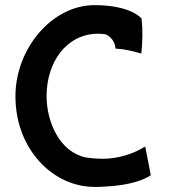

<svg xmlns="http://www.w3.org/2000/svg" viewBox="-20 -725 655 746"><path d="M539 -153C512 -136 463 -114 402 -109C371 -107 342 -109 315 -113C213 -133 161 -249 161 -352C161 -482 237 -594 362 -594C370 -594 380 -593 389 -592H390L391 -591C411 -582 426 -565 429 -536C473 -534 510 -522 529 -517C534 -562 535 -609 530 -653C515 -671 462 -705 347 -705C182 -705 40 -536 40 -351C40 -158 168 -19 313 -1C338 2 362 2 387 0C493 -5 545 -30 566 -44L544 -157C544 -157 542 -154 541 -153Z"/></svg>

Font: Bluebird
Style: LiNrw
Weight: 300
Designer: Jasper
Foundry: Cannot Into Space Fonts
Version: Version 0.98